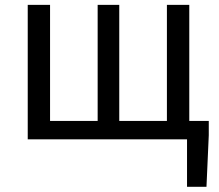

<svg xmlns="http://www.w3.org/2000/svg" viewBox="-20 -563 885 776"><path d="M735.9 192.1H814.5L823.8 -16.5V-74.3H693V0H735.9ZM92.1 0H745V-543.4H654.6V-74.3H462V-543.4H374.7V-74.3H182.3V-543.4H92.1Z"/></svg>

Font: Source Han Sans JP VF
Style: Regular
Weight: 250
Designer: Ryoko NISHIZUKA 西塚涼子 (kana, bopomofo & ideographs); Paul D. Hunt (Latin, Greek & Cyrillic); Sandoll Communications 산돌커뮤니
Foundry: Adobe
Version: Version 2.004;hotconv 1.0.118;makeotfexe 2.5.65603